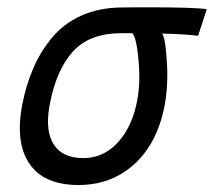

<svg xmlns="http://www.w3.org/2000/svg" viewBox="-20 -520 601 539"><path d="M435.1 -425.8Q442.4 -416 446 -377.4Q449.7 -338.9 449.7 -309.6Q449.7 -219.7 420.2 -149.9Q390.6 -80.1 333.5 -40.3Q276.4 -0.5 199.7 -0.5H198.7Q118.2 -1 76.9 -43Q35.6 -85 35.6 -160.6Q35.6 -189.9 42.5 -226.6Q53.7 -283.2 74 -329.6Q94.2 -376 126.7 -415Q159.2 -454.1 208.7 -476.3Q258.3 -498.5 320.8 -499Q321.8 -499 346.9 -499.3Q372.1 -499.5 393.1 -499.5Q531.2 -499.5 560.5 -494.1L536.1 -419.4Q507.3 -423.8 435.1 -425.8ZM351.6 -426.8H340.8H320.8Q231.9 -426.8 185.3 -376Q138.7 -325.2 120.1 -229Q114.7 -201.2 114.7 -179.7Q114.7 -129.9 139.9 -103Q165 -76.2 214.4 -76.2Q261.7 -76.2 297.9 -107.7Q334 -139.2 352.5 -190.9Q371.1 -242.7 371.1 -305.2Q371.1 -336.4 366.2 -375.7Q361.3 -415 351.6 -426.8Z"/></svg>

Font: Fantasque Sans Mono
Style: Italic
Weight: 400
Italic angle: -11°
Monospace: yes
Designer: Jany Belluz
Version: Version 1.8.0 ; ttfautohint (v1.8.2)